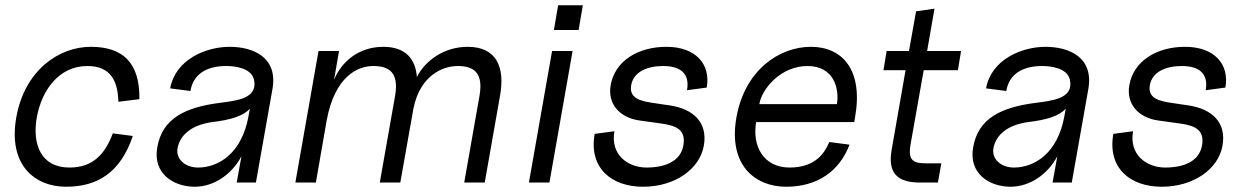

<svg xmlns="http://www.w3.org/2000/svg" viewBox="-20 -694 4760 730"><path d="M231 16C351 16 438 -38 485 -177L409 -187C379 -108 334 -57 244 -57C134 -57 102 -148 120 -248C138 -348 202 -443 312 -443C402 -443 428 -385 430 -307L510 -317C512 -458 445 -516 325 -516C205 -516 74 -428 42 -248C10 -68 111 16 231 16Z M720 16C797 16 864 -35 898 -100L880 0H953L1016 -356C1037 -476 943 -516 853 -516C763 -516 647 -468 627 -358L704 -348C714 -408 760 -443 840 -443C870 -443 936 -437 946 -390C961 -318 876 -311 816 -303C684 -286 597 -244 578 -134C560 -34 640 16 720 16ZM655 -130C664 -180 707 -219 788 -230C856 -238 906 -253 930 -281L925 -253C900 -113 813 -57 733 -57C683 -57 648 -90 655 -130Z M1803 -329 1745 0H1823L1881 -329C1901 -439 1868 -516 1758 -516C1668 -516 1596 -463 1565 -401C1560 -471 1521 -516 1437 -516C1345 -516 1278 -460 1250 -390L1269 -500H1191L1103 0H1181L1222 -236C1253 -403 1339 -443 1399 -443C1459 -443 1498 -419 1482 -329L1424 0H1502L1552 -282C1577 -405 1661 -443 1720 -443C1780 -443 1819 -419 1803 -329Z M1991 0H2069L2157 -500H2079ZM2086 -580H2180L2196 -674H2102Z M2425 16C2545 16 2640 -50 2656 -140C2672 -230 2614 -280 2528 -293L2454 -304C2396 -313 2373 -331 2380 -371C2389 -421 2441 -443 2501 -443C2571 -443 2603 -411 2592 -351L2667 -361C2683 -451 2624 -516 2514 -516C2404 -516 2318 -461 2302 -371C2289 -301 2334 -247 2411 -236L2497 -224C2552 -216 2589 -200 2578 -140C2567 -80 2508 -57 2438 -57C2368 -57 2300 -105 2316 -195L2241 -185C2218 -55 2305 16 2425 16Z M2969 16C3089 16 3172 -44 3210 -144L3133 -154C3116 -114 3082 -57 2982 -57C2882 -57 2839 -140 2855 -230H3228L3231 -248C3263 -428 3183 -516 3063 -516C2943 -516 2812 -428 2780 -248C2748 -68 2849 16 2969 16ZM2867 -298C2877 -358 2950 -443 3050 -443C3150 -443 3172 -358 3162 -298Z M3477 0H3546L3559 -73H3502C3453 -73 3431 -83 3442 -145L3492 -427H3622L3634 -500H3505L3533 -661L3463 -651L3436 -500H3351L3339 -427H3423L3370 -124C3355 -37 3391 0 3477 0Z M3822 16C3899 16 3966 -35 4000 -100L3982 0H4055L4118 -356C4139 -476 4045 -516 3955 -516C3865 -516 3749 -468 3729 -358L3806 -348C3816 -408 3862 -443 3942 -443C3972 -443 4038 -437 4048 -390C4063 -318 3978 -311 3918 -303C3786 -286 3699 -244 3680 -134C3662 -34 3742 16 3822 16ZM3757 -130C3766 -180 3809 -219 3890 -230C3958 -238 4008 -253 4032 -281L4027 -253C4002 -113 3915 -57 3835 -57C3785 -57 3750 -90 3757 -130Z M4397 16C4517 16 4612 -50 4628 -140C4644 -230 4586 -280 4500 -293L4426 -304C4368 -313 4345 -331 4352 -371C4361 -421 4413 -443 4473 -443C4543 -443 4575 -411 4564 -351L4639 -361C4655 -451 4596 -516 4486 -516C4376 -516 4290 -461 4274 -371C4261 -301 4306 -247 4383 -236L4469 -224C4524 -216 4561 -200 4550 -140C4539 -80 4480 -57 4410 -57C4340 -57 4272 -105 4288 -195L4213 -185C4190 -55 4277 16 4397 16Z"/></svg>

Font: Uncut Sans
Style: Italic
Weight: 400
Italic angle: -10°
Designer: Kasper Nordkvist
Foundry: Uncut Type
Version: Version 1.111;FEAKit 1.0